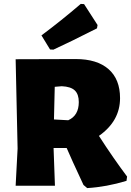

<svg xmlns="http://www.w3.org/2000/svg" viewBox="-20 -950 671 982"><path d="M393 -930 410 -929 479 -822 476 -805Q334 -733 253 -696L236 -697L192 -769Q294 -845 393 -930ZM367 -648Q476 -648 535 -596.5Q594 -545 594 -448Q594 -331 486 -255Q558 -143 630 -47L627 -25Q525 6 426 12L407 -4Q343 -141 321 -193H254L261 0H60L70 -190L60 -647ZM296 -509 260 -506 256 -339 329 -335Q383 -359 383 -428Q383 -468 362.5 -487.5Q342 -507 296 -509Z"/></svg>

Font: Alegreya Sans Black
Style: Regular
Weight: 900
Designer: Juan Pablo del Peral
Foundry: Huerta Tipografica
Version: Version 2.007